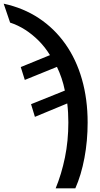

<svg xmlns="http://www.w3.org/2000/svg" viewBox="-93 -785 544 1045"><path d="M210 240Q242 162 260.5 72Q279 -18 279 -119Q279 -145 277.5 -171.5Q276 -198 273 -222L97 -149L76 -218L260 -292Q253 -327 242 -359.5Q231 -392 217 -421L42 -350L20 -420L179 -485Q152 -529 117.5 -563.5Q83 -598 44 -623Q5 -648 -38 -662L-73 -765Q34 -742 118.5 -686Q203 -630 262.5 -546Q322 -462 353 -353.5Q384 -245 384 -118Q384 -18 366.5 75Q349 168 317 240Z"/></svg>

Font: Noto Sans Display SemiCondensed Medium
Style: Regular
Weight: 500
Width: 4
Designer: Monotype Design Team
Foundry: Monotype Imaging Inc.
Version: Version 2.003